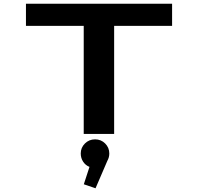

<svg xmlns="http://www.w3.org/2000/svg" viewBox="-20 -720 1090 1032"><path d="M905 -700V-581H593.5V0H430V-581H119.5V-700ZM567.5 105Q567.5 126 557 144.5L493.5 292L430.5 270.5L461 177Q439.5 168.5 426.8 149Q414 129.5 414 105Q414 73.5 436.5 51.2Q459 29 491 29Q523 29 545.2 51.2Q567.5 73.5 567.5 105Z"/></svg>

Font: League Mono Extended SemiBold
Style: Regular
Weight: 600
Width: 9
Designer: Tyler Finck
Foundry: The League of Moveable Type / Tyler Finck
Version: Version 2.210